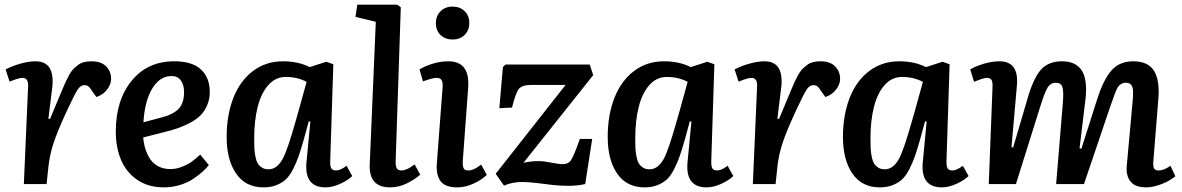

<svg xmlns="http://www.w3.org/2000/svg" viewBox="-20 -787 5056 821"><path d="M100.1 -416Q101.1 -434.6 95.5 -444.3Q89.8 -454.1 75.2 -454.1Q61.5 -454.1 21 -438L3.9 -490.2Q32.2 -504.9 67.6 -514.9Q103 -524.9 131.8 -524.9Q213.4 -524.9 204.1 -418.9L187 -279.8L193.8 -277.8L245.1 -400.9Q254.4 -423.3 260.3 -436Q266.1 -448.7 275.1 -465.3Q284.2 -481.9 292.7 -490.7Q301.3 -499.5 313 -508.5Q324.7 -517.6 339.1 -521.2Q353.5 -524.9 371.1 -524.9Q412.6 -524.9 433.8 -503.2Q455.1 -481.4 455.1 -450.2Q455.1 -426.3 438 -404.1Q420.9 -381.8 392.1 -372.1L375 -396Q365.7 -411.1 358.9 -417Q352.1 -422.9 340.8 -422.9Q324.2 -422.9 311.3 -402.8Q298.3 -382.8 263.2 -307.1Q225.1 -224.1 209 -175.3Q192.9 -126.5 187 -74.2L179.2 0H82Z M725.1 -524.9Q802.2 -524.9 839.6 -489.7Q877 -454.6 877 -394Q877 -362.3 865.5 -336.2Q854 -310.1 836.7 -293Q819.3 -275.9 792.5 -261.7Q765.6 -247.6 741.5 -239.3Q717.3 -231 686 -223.1L592.3 -199.2Q594.7 -172.4 601.8 -149.7Q608.9 -127 622.1 -106.9Q635.3 -86.9 657.5 -75.4Q679.7 -64 709 -64Q734.9 -64 761.2 -75Q787.6 -85.9 802.7 -97.7Q817.9 -109.4 835.9 -126L873 -81.1Q862.3 -67.4 846.9 -53.5Q831.5 -39.6 807.4 -22.9Q783.2 -6.3 749.8 3.9Q716.3 14.2 680.2 14.2Q614.7 14.2 567.9 -17.3Q521 -48.8 498 -102.3Q475.1 -155.8 475.1 -225.1Q475.1 -357.9 542.7 -441.4Q610.4 -524.9 725.1 -524.9ZM767.1 -393.1Q767.1 -423.8 753.4 -442.9Q739.7 -461.9 713.9 -461.9Q664.1 -461.9 631.6 -409.4Q599.1 -356.9 593.3 -264.2L665 -283.2Q719.2 -296.4 743.2 -321Q767.1 -345.7 767.1 -393.1Z M1392.1 -101.1Q1391.1 -77.6 1396.2 -67.9Q1401.4 -58.1 1417 -58.1Q1435.5 -58.1 1461.9 -78.1L1486.3 -34.2Q1467.8 -16.1 1434.8 -1Q1401.9 14.2 1372.1 14.2Q1283.2 14.2 1290 -87.9L1307.1 -267.1L1300.3 -268.1L1278.3 -188Q1266.1 -145 1256.3 -117.4Q1246.6 -89.8 1232.4 -62.3Q1218.3 -34.7 1201.7 -19.5Q1185.1 -4.4 1161.4 4.9Q1137.7 14.2 1106.9 14.2Q1030.3 14.2 989.7 -44.7Q949.2 -103.5 949.2 -201.2Q949.2 -295.4 978 -368.7Q1006.8 -441.9 1061.8 -483.4Q1116.7 -524.9 1189.9 -524.9Q1255.4 -524.9 1304.2 -500L1375 -522.9L1405.3 -512.2ZM1127.9 -63Q1164.1 -63 1189 -107.9Q1209.5 -146 1243.7 -267.1Q1246.6 -277.3 1257.3 -314.9L1291 -437Q1251.5 -458 1202.1 -458Q1158.2 -458 1127.4 -423.3Q1096.7 -388.7 1081.8 -329.8Q1066.9 -271 1066.9 -193.8Q1066.9 -169.9 1067.6 -154.1Q1068.4 -138.2 1071.8 -119.4Q1075.2 -100.6 1081.5 -89.4Q1087.9 -78.1 1099.6 -70.6Q1111.3 -63 1127.9 -63Z M1586.9 -693.8 1500 -714.8 1507.8 -767.1H1678.2L1693.8 -755.9L1671.9 -100.1Q1670.9 -77.6 1676.3 -67.9Q1681.6 -58.1 1697.3 -58.1Q1706.1 -58.1 1716.8 -62.5Q1727.5 -66.9 1733.6 -70.8Q1739.7 -74.7 1752.9 -84L1776.9 -40Q1754.9 -20.5 1720.5 -3.2Q1686 14.2 1647.9 14.2Q1556.6 14.2 1561 -85Z M1843.8 -688Q1843.8 -718.8 1863.8 -738.8Q1883.8 -758.8 1915.5 -758.8Q1946.8 -758.8 1966.8 -739.3Q1986.8 -719.7 1986.8 -689Q1986.8 -657.7 1967 -637.9Q1947.3 -618.2 1915.5 -618.2Q1883.3 -618.2 1863.5 -637.5Q1843.8 -656.7 1843.8 -688ZM1872.6 -414.1Q1874 -434.1 1868.4 -444.1Q1862.8 -454.1 1846.7 -454.1Q1830.1 -454.1 1788.6 -439L1773.9 -490.2Q1796.4 -503.9 1829.3 -514.4Q1862.3 -524.9 1897 -524.9Q1990.2 -524.9 1981.9 -412.1L1959 -101.1Q1957.5 -79.1 1961.9 -68.6Q1966.3 -58.1 1981.9 -58.1Q1985.8 -58.1 1989.7 -58.8Q1993.7 -59.6 1996.6 -60.1Q1999.5 -60.5 2004.2 -62.7Q2008.8 -64.9 2010.7 -65.7Q2012.7 -66.4 2017.8 -69.8Q2022.9 -73.2 2023.9 -73.7Q2024.9 -74.2 2031 -78.4Q2037.1 -82.5 2037.6 -83L2061.5 -39.1Q2042 -19.5 2006.6 -2.7Q1971.2 14.2 1934.6 14.2Q1884.3 14.2 1864.5 -11.7Q1844.7 -37.6 1847.7 -85Z M2141.6 -511.2H2501.5L2516.6 -465.8L2218.3 -90.8Q2250 -98.1 2282.2 -98.1Q2304.7 -98.1 2337.4 -91.6Q2370.1 -85 2385.3 -85Q2410.2 -85 2421.6 -102.1Q2433.1 -119.1 2455.1 -180.7Q2458 -188.5 2459.5 -192.9H2512.2L2482.4 0Q2451.2 7.3 2412.6 7.6Q2374 7.8 2343.5 3.9Q2313 0 2275.4 -4.4Q2237.8 -8.8 2214.4 -8.8Q2168.9 -8.8 2135.3 6.8L2099.6 -43.9L2398.4 -423.8H2252.4Q2212.9 -423.8 2199.2 -407.5Q2185.5 -391.1 2169.4 -327.1L2115.2 -324.2L2130.4 -500Z M3021.5 -101.1Q3020.5 -77.6 3025.6 -67.9Q3030.8 -58.1 3046.4 -58.1Q3064.9 -58.1 3091.3 -78.1L3115.7 -34.2Q3097.2 -16.1 3064.2 -1Q3031.2 14.2 3001.5 14.2Q2912.6 14.2 2919.4 -87.9L2936.5 -267.1L2929.7 -268.1L2907.7 -188Q2895.5 -145 2885.7 -117.4Q2876 -89.8 2861.8 -62.3Q2847.7 -34.7 2831.1 -19.5Q2814.5 -4.4 2790.8 4.9Q2767.1 14.2 2736.3 14.2Q2659.7 14.2 2619.1 -44.7Q2578.6 -103.5 2578.6 -201.2Q2578.6 -295.4 2607.4 -368.7Q2636.2 -441.9 2691.2 -483.4Q2746.1 -524.9 2819.3 -524.9Q2884.8 -524.9 2933.6 -500L3004.4 -522.9L3034.7 -512.2ZM2757.3 -63Q2793.5 -63 2818.4 -107.9Q2838.9 -146 2873 -267.1Q2876 -277.3 2886.7 -314.9L2920.4 -437Q2880.9 -458 2831.5 -458Q2787.6 -458 2756.8 -423.3Q2726.1 -388.7 2711.2 -329.8Q2696.3 -271 2696.3 -193.8Q2696.3 -169.9 2697 -154.1Q2697.8 -138.2 2701.2 -119.4Q2704.6 -100.6 2710.9 -89.4Q2717.3 -78.1 2729 -70.6Q2740.7 -63 2757.3 -63Z M3217.3 -416Q3218.3 -434.6 3212.6 -444.3Q3207 -454.1 3192.4 -454.1Q3178.7 -454.1 3138.2 -438L3121.1 -490.2Q3149.4 -504.9 3184.8 -514.9Q3220.2 -524.9 3249 -524.9Q3330.6 -524.9 3321.3 -418.9L3304.2 -279.8L3311 -277.8L3362.3 -400.9Q3371.6 -423.3 3377.4 -436Q3383.3 -448.7 3392.3 -465.3Q3401.4 -481.9 3409.9 -490.7Q3418.5 -499.5 3430.2 -508.5Q3441.9 -517.6 3456.3 -521.2Q3470.7 -524.9 3488.3 -524.9Q3529.8 -524.9 3551 -503.2Q3572.3 -481.4 3572.3 -450.2Q3572.3 -426.3 3555.2 -404.1Q3538.1 -381.8 3509.3 -372.1L3492.2 -396Q3482.9 -411.1 3476.1 -417Q3469.2 -422.9 3458 -422.9Q3441.4 -422.9 3428.5 -402.8Q3415.5 -382.8 3380.4 -307.1Q3342.3 -224.1 3326.2 -175.3Q3310.1 -126.5 3304.2 -74.2L3296.4 0H3199.2Z M4027.3 -101.1Q4026.4 -77.6 4031.5 -67.9Q4036.6 -58.1 4052.2 -58.1Q4070.8 -58.1 4097.2 -78.1L4121.6 -34.2Q4103 -16.1 4070.1 -1Q4037.1 14.2 4007.3 14.2Q3918.5 14.2 3925.3 -87.9L3942.4 -267.1L3935.5 -268.1L3913.6 -188Q3901.4 -145 3891.6 -117.4Q3881.8 -89.8 3867.7 -62.3Q3853.5 -34.7 3836.9 -19.5Q3820.3 -4.4 3796.6 4.9Q3772.9 14.2 3742.2 14.2Q3665.5 14.2 3625 -44.7Q3584.5 -103.5 3584.5 -201.2Q3584.5 -295.4 3613.3 -368.7Q3642.1 -441.9 3697 -483.4Q3752 -524.9 3825.2 -524.9Q3890.6 -524.9 3939.5 -500L4010.3 -522.9L4040.5 -512.2ZM3763.2 -63Q3799.3 -63 3824.2 -107.9Q3844.7 -146 3878.9 -267.1Q3881.8 -277.3 3892.6 -314.9L3926.3 -437Q3886.7 -458 3837.4 -458Q3793.5 -458 3762.7 -423.3Q3731.9 -388.7 3717 -329.8Q3702.1 -271 3702.1 -193.8Q3702.1 -169.9 3702.9 -154.1Q3703.6 -138.2 3707 -119.4Q3710.4 -100.6 3716.8 -89.4Q3723.1 -78.1 3734.9 -70.6Q3746.6 -63 3763.2 -63Z M4524.9 -348.1Q4528.8 -396 4522.9 -414.6Q4517.1 -433.1 4495.1 -433.1Q4471.7 -433.1 4458.7 -411.1Q4445.8 -389.2 4424.8 -320.8L4324.2 0H4208L4224.1 -416Q4225.1 -437 4219.5 -445.6Q4213.9 -454.1 4199.2 -454.1Q4186 -454.1 4145 -437L4128.9 -490.2Q4151.4 -503.9 4186.8 -514.4Q4222.2 -524.9 4253.9 -524.9Q4338.4 -524.9 4328.1 -418.9L4305.2 -158.2L4312 -155.8L4374 -366.2Q4398.9 -452.6 4430.9 -488.8Q4462.9 -524.9 4521 -524.9Q4580.1 -524.9 4605.2 -486.3Q4630.4 -447.8 4622.1 -367.2L4596.2 -152.8L4604 -150.9L4671.9 -363.8Q4699.2 -448.7 4733.6 -486.8Q4768.1 -524.9 4825.2 -524.9Q4890.1 -524.9 4915 -483.6Q4939.9 -442.4 4933.1 -363.8L4912.1 -102.1Q4909.7 -78.1 4914.1 -68.1Q4918.5 -58.1 4934.1 -58.1Q4957.5 -58.1 4984.9 -78.1L5005.9 -33.2Q4982.4 -13.7 4946.8 0.2Q4911.1 14.2 4880.9 14.2Q4835.4 14.2 4815.2 -9.5Q4794.9 -33.2 4797.9 -76.2L4823.2 -354Q4825.7 -379.9 4825 -397.5Q4824.2 -415 4816.9 -424.1Q4809.6 -433.1 4793.9 -433.1Q4771.5 -433.1 4758.3 -411.6Q4749.5 -396.5 4726.1 -327.1Q4724.1 -320.8 4722.2 -315.9L4615.2 0H4496.1Z"/></svg>

Font: Literata Book SemiBold
Style: Italic
Weight: 600
Italic angle: -3°
Designer: Latin by Veronika Burian and Jose Scaglione. Greek by Irene Vlachou. Cyrillic by Vera Evstafieva
Foundry: TypeTogether
Version: Version 1.003;PS 001.003;hotconv 1.0.88;makeotf.lib2.5.64775